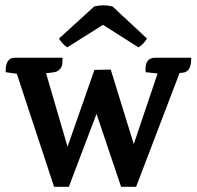

<svg xmlns="http://www.w3.org/2000/svg" viewBox="-20 -722 761 742"><path d="M222 -499 221 -480Q221 -458 200 -446Q192 -442 158 -439L241 -155L345 -452L408 -453L497 -165L589 -438L543 -443Q537 -499 581 -499H719Q720 -444 686 -441L674 -440L506 0H448L353 -282L246 0H189L45 -437L2 -443Q0 -499 38 -499ZM378 -626 240 -539Q221 -551 208 -573L344 -697Q380 -706 415 -697L548 -573Q534 -550 515 -539Z"/></svg>

Font: Karma SemiBold
Style: Regular
Weight: 600
Designer: Joana Correia
Foundry: Indian Type Foundry
Version: Version 1.202;PS 1.0;hotconv 1.0.78;makeotf.lib2.5.61930; tt